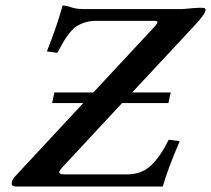

<svg xmlns="http://www.w3.org/2000/svg" viewBox="-20 -678 767 698"><path d="M571.8 0H39.1Q28.8 0 25.1 -3.7Q21.5 -7.3 22.9 -15.1Q25.4 -27.3 36.1 -38.1L282.7 -303.2H169.4L177.7 -341.8H319.3L540 -579.1Q544.9 -584.5 547.1 -587.2Q549.3 -589.8 551.5 -594Q553.7 -598.1 551.5 -600.1Q549.3 -602.1 543 -602.1H328.1Q306.2 -602.1 288.1 -596.2Q270 -590.3 257.3 -581.8Q244.6 -573.2 231.4 -556.2Q218.3 -539.1 210 -524.9Q201.7 -510.7 188.5 -485.8L150.4 -491.2Q182.6 -570.8 208 -658.2Q222.2 -657.2 232.4 -653.6Q242.7 -649.9 254.2 -647.5Q265.6 -645 286.1 -645H643.1Q695.8 -649.9 707 -649.9Q720.7 -649.9 724.4 -647.7Q728 -645.5 727.1 -640.1Q723.6 -624.5 692.4 -590.8L460.4 -341.8H600.6L592.3 -303.2H423.8L208.5 -71.8Q199.2 -61.5 196.3 -56.2Q193.4 -50.8 198.2 -47.4Q203.1 -43.9 218.3 -43.9H441.4Q494.1 -43.9 528.6 -76.2Q563 -108.4 593.3 -169.9L633.3 -165Q589.8 -63.5 571.8 0Z"/></svg>

Font: Linux Libertine Slanted
Style: Semibold Slanted
Weight: 600
Designer: Philipp H. Poll
Foundry: Philipp H. Poll
Version: Version 5.1.1